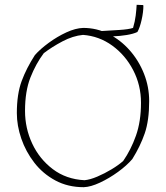

<svg xmlns="http://www.w3.org/2000/svg" viewBox="-20 -767 692 798"><path d="M328 11Q262 11 210 -17Q158 -45 122.5 -91Q87 -137 68.5 -191Q50 -245 50 -297Q50 -376 70 -430Q90 -484 125 -538Q147 -563 182.5 -589Q218 -615 256 -632.5Q294 -650 326 -651Q382 -651 431.5 -626Q481 -601 519 -558Q557 -515 578.5 -460.5Q600 -406 600 -347Q600 -266 581.5 -212.5Q563 -159 530 -106Q507 -79 470.5 -52.5Q434 -26 395.5 -8Q357 10 328 11ZM331 -18Q354 -20 384.5 -33Q415 -46 444 -63.5Q473 -81 492 -98Q524 -144 545 -203Q566 -262 566 -340Q566 -413 533.5 -475.5Q501 -538 446.5 -577.5Q392 -617 325 -622Q283 -618 239.5 -595Q196 -572 162 -546Q129 -502 106.5 -445Q84 -388 84 -306Q84 -234 114 -170Q144 -106 199.5 -64Q255 -22 331 -18ZM551 -634Q534 -626 506.5 -621.5Q479 -617 450.5 -616Q422 -615 401 -616V-638Q438 -640 476.5 -642.5Q515 -645 533 -651Q541 -678 544 -702.5Q547 -727 548 -747L574 -746L576 -744Q576 -717 568.5 -684Q561 -651 551 -634Z"/></svg>

Font: Labrada ExtraLight
Style: Regular
Weight: 200
Designer: Mercedes Jáuregui
Foundry: Omnibus-Type Team
Version: Version 1.000; ttfautohint (v1.8.4.7-5d5b)